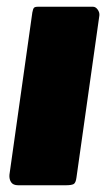

<svg xmlns="http://www.w3.org/2000/svg" viewBox="-20 -550 322 570"><path d="M207 -23Q205 -7 198.5 -3.5Q192 0 175 0H34Q19 0 13 -9Q7 -18 8 -31L76 -513Q78 -524 81 -527Q84 -530 93 -530H256Q264 -530 270 -521.5Q276 -513 275 -504Z"/></svg>

Font: Libre Franklin Thin Black
Style: Italic
Weight: 900
Italic angle: -8°
Version: Version 2.000